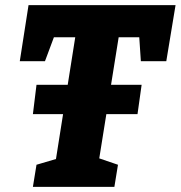

<svg xmlns="http://www.w3.org/2000/svg" viewBox="-20 -727 703 747"><path d="M108 -283 122 -397H531L515 -283ZM108 0 122 -86 217 -114 195 -91 277 -609 304 -582H161L202 -615L155 -489H57L91 -707H663L627 -489H528L520 -609L551 -582H406L446 -609L363 -91L354 -115L439 -86L425 0Z"/></svg>

Font: Bitter Thin ExtraBold
Style: Italic
Weight: 800
Italic angle: -9°
Version: Version 2.002